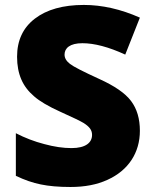

<svg xmlns="http://www.w3.org/2000/svg" viewBox="-20 -744 617 774"><path d="M543.9 -216.8C543.9 -265.1 532.2 -305.2 508.3 -336.9C484.4 -368.7 441.4 -397.9 379.9 -425.8C315.9 -455.1 276.4 -475.1 262.2 -486.3C247.6 -497.6 240.2 -509.8 240.2 -523.9C240.2 -549.8 261.7 -569.8 312 -569.8C360.4 -569.8 418 -554.7 484.9 -523.9L543.9 -672.9C467.3 -707 391.6 -724.1 317.9 -724.1C234.4 -724.1 168.5 -705.6 120.6 -668.9C72.8 -632.3 48.8 -581.1 48.8 -515.1C48.8 -480 54.7 -449.7 65.9 -423.8C77.1 -397.9 94.2 -375.5 117.7 -355.5C140.6 -335.4 175.8 -314.9 222.2 -293.9C273.4 -271 305.2 -255.4 317.4 -248C340.8 -232.9 351.1 -219.7 351.1 -200.2C351.1 -168.9 325.2 -147 268.1 -147C234.9 -147 198.2 -152.3 158.7 -163.1C119.1 -173.3 80.6 -188 43.9 -207V-35.2C78.6 -18.6 112.3 -6.8 144.5 -0.5C176.8 6.3 216.8 9.8 264.2 9.8C321.3 9.8 370.6 0.5 413.1 -19C497.6 -57.1 543.9 -128.4 543.9 -216.8Z"/></svg>

Font: Sahel Black
Style: Bold
Weight: 900
Foundry: Saber Rastikerdar (saber.rastikerdar@gmail.com)
Version: Version 3.4.0